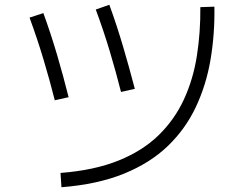

<svg xmlns="http://www.w3.org/2000/svg" viewBox="-20 -760 1040 806"><path d="M238 26 234 -34Q376 -45 477.5 -86Q579 -127 646 -192.5Q713 -258 752 -342.5Q791 -427 806.5 -525.5Q822 -624 821 -730L880 -732Q882 -618 864 -511Q846 -404 802.5 -311.5Q759 -219 685 -147.5Q611 -76 500.5 -31Q390 14 238 26ZM210 -339Q188 -426 162 -512.5Q136 -599 104 -686L162 -705Q194 -617 220 -528.5Q246 -440 268 -352ZM488 -374Q466 -461 440 -547.5Q414 -634 382 -720L439 -740Q471 -652 497 -563.5Q523 -475 546 -387Z"/></svg>

Font: Murecho Thin Light
Style: Regular
Weight: 300
Version: Version 1.010